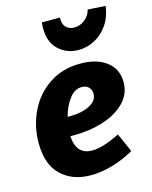

<svg xmlns="http://www.w3.org/2000/svg" viewBox="-121 -885 773 977"><g transform="rotate(-15 265.0 -396.5)"><path d="M203 -206H185Q191 -107 274 -107Q331 -107 421 -152L465 -53Q407 -20 348 -3.5Q289 13 236 13Q139 13 79.5 -44Q20 -101 20 -214Q20 -302 57 -379Q94 -456 164 -503Q234 -550 328 -550Q417 -550 467.5 -510Q518 -470 518 -402Q518 -340 474 -295.5Q430 -251 358.5 -228.5Q287 -206 203 -206ZM197 -305H214Q271 -305 313 -326Q355 -347 355 -385Q355 -406 341.5 -419.5Q328 -433 305 -433Q268 -433 240 -396.5Q212 -360 197 -305ZM193 -770Q193 -792 195 -803H290Q288 -769 305 -752Q322 -735 348 -735Q378 -735 403.5 -754.5Q429 -774 437 -806L530 -800Q522 -741 493 -700.5Q464 -660 423.5 -639.5Q383 -619 341 -619Q278 -619 235.5 -659Q193 -699 193 -770Z"/></g></svg>

Font: Bitter Pro ExtraBold
Style: Italic
Weight: 800
Italic angle: -9°
Designer: Sol Matas, and Bitter project Authors
Foundry: Sol Matas
Version: Version 1.010